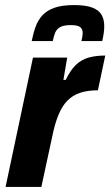

<svg xmlns="http://www.w3.org/2000/svg" viewBox="-20 -737 435 757"><path d="M2 0 110 -510H245L230 -422H239Q258 -461 279.5 -481.5Q301 -502 329.5 -510Q358 -518 395 -518L366 -381Q325 -381 295.5 -371Q266 -361 245.5 -340Q225 -319 210.5 -284Q196 -249 186 -199L143 0ZM105 -575Q111 -606 120.5 -632Q130 -658 147.5 -677Q165 -696 195 -706.5Q225 -717 272 -717Q318 -717 344 -707Q370 -697 380.5 -678.5Q391 -660 391 -634Q391 -621 389 -606.5Q387 -592 383 -575H301Q303 -584 304.5 -592.5Q306 -601 306 -607Q306 -622 296.5 -630Q287 -638 259 -638Q231 -638 217 -630Q203 -622 197.5 -608Q192 -594 188 -575Z"/></svg>

Font: Saira SemiCondensed
Style: Bold Italic
Weight: 700
Width: 4
Italic angle: -12°
Designer: Hector Gatti with collaboration of the Omnibus-Type team
Foundry: Omnibus-Type
Version: Version 1.101